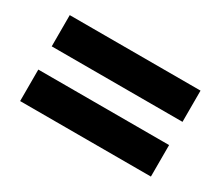

<svg xmlns="http://www.w3.org/2000/svg" viewBox="-69 -663 716 623"><g transform="rotate(30 289.0 -352.0)"><path d="M44 -396V-513H534V-396ZM44 -191V-309H534V-191Z"/></g></svg>

Font: Noto Sans Gujarati ExtraBold
Style: Regular
Weight: 800
Designer: Jelle Bosma - Monotype Design Team, Universal Thirst
Foundry: Monotype Imaging Inc.
Version: Version 2.106; ttfautohint (v1.8.4.7-5d5b)